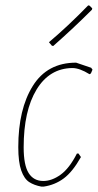

<svg xmlns="http://www.w3.org/2000/svg" viewBox="-20 -689 364 714"><path d="M319 -437 324 -430 318 -416 313 -413Q276 -436 249 -436Q164 -435 116 -356Q68 -277 68 -141Q68 -75 86.5 -45.5Q105 -16 141 -16Q173 -16 205.5 -39.5Q238 -63 266 -118H272L281 -105Q250 -50 217 -25.5Q184 -1 142 5H134Q107 0 88.5 -12Q70 -24 59 -55Q48 -86 48 -142Q48 -283 102 -369.5Q156 -456 263 -456ZM313 -668 323 -658 322 -653Q253 -584 178 -518L173 -519L162 -532Q231 -590 308 -669Z"/></svg>

Font: Luna Sans Thin
Style: Italic
Weight: 250
Italic angle: -7°
Designer: Juan Pablo del Peral
Foundry: Huerta Tipografica
Version: Version 2.001; ttfautohint (v1.5)